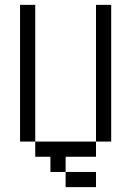

<svg xmlns="http://www.w3.org/2000/svg" viewBox="-20 -645 540 790"><path d="M375 125V62.5H250V125ZM250 62.5V0H375V-62.5H125V0H187.5V62.5ZM125 -62.5V-625H62.5V-62.5ZM375 -62.5H437.5V-625H375Z"/></svg>

Font: CalcUnifontExMono
Style: Regular
Weight: 500
Version: Version 15.0.06